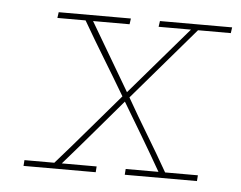

<svg xmlns="http://www.w3.org/2000/svg" viewBox="-37 -418 579 461"><g transform="rotate(5 252.5 -187.5)"><path d="M87 -375 85 -361H153Q179 -316 205 -273.5Q231 -231 257 -187Q219 -143 182.5 -100Q146 -57 108 -14H36L35 0H209L210 -14H126Q161 -54 195 -94Q229 -134 264 -175Q288 -135 311.5 -95.5Q335 -56 359 -14H280L279 0H453L454 -14H375Q350 -58 324.5 -100Q299 -142 274 -186L424 -361H503L505 -375H331L329 -361H407L267 -198L171 -361H259L261 -375Z"/></g></svg>

Font: Josefin Slab Thin
Style: Italic
Weight: 100
Italic angle: -12°
Designer: Santiago Orozco
Foundry: Typemade
Version: Version 2.000